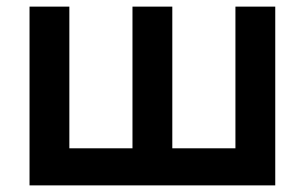

<svg xmlns="http://www.w3.org/2000/svg" viewBox="-20 -560 922 580"><path d="M69.2 -540H189.5V-112H380.2V-540H500.5V-112H691.2V-540H811.5V0H69.2Z"/></svg>

Font: Vela Sans GX ExtLt
Style: Regular
Weight: 200
Designer: Principal design: Mikhail Sharanda - project Manrope.
Design modification: Ravid Balaliev
Foundry: Mikhail Sharanda
Version: Version 1.001